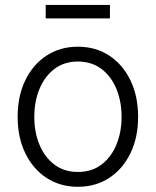

<svg xmlns="http://www.w3.org/2000/svg" viewBox="-20 -733 621 765"><path d="M290 11.2Q219.7 11.2 165.5 -24.2Q111.3 -59.6 80.8 -122.6Q50.3 -185.5 50.3 -267.1Q50.3 -350.1 80.8 -413.1Q111.3 -476.1 165.5 -511.5Q219.7 -546.9 290 -546.9Q361.3 -546.9 415.3 -511.5Q469.2 -476.1 499.8 -412.8Q530.3 -349.6 530.3 -267.1Q530.3 -185.5 499.8 -122.6Q469.2 -59.6 415.3 -24.2Q361.3 11.2 290 11.2ZM290 -47.9Q345.7 -47.9 384.5 -77.4Q423.3 -106.9 443.8 -156.7Q464.4 -206.5 464.4 -267.1Q464.4 -328.6 443.8 -378.7Q423.3 -428.7 384.3 -458.3Q345.2 -487.8 290 -487.8Q235.4 -487.8 196.5 -458Q157.7 -428.2 137.2 -378.4Q116.7 -328.6 116.7 -267.1Q116.7 -206.1 137.2 -156.5Q157.7 -106.9 196.5 -77.4Q235.4 -47.9 290 -47.9ZM418 -713.4V-659.7H162.1V-713.4Z"/></svg>

Font: Inter 18pt Light
Style: Regular
Weight: 300
Designer: Rasmus Andersson
Foundry: rsms
Version: Version 4.001;git-66647c0bb